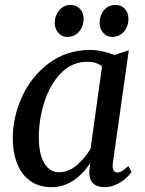

<svg xmlns="http://www.w3.org/2000/svg" viewBox="-20 -766 601 796"><path d="M448 -91Q447 -82 447 -79Q447 -51 467 -51Q476 -51 486.5 -57.2Q497 -63.5 512 -77.5L525.5 -53Q518.5 -42.5 502.8 -27.8Q487 -13 463.2 -1.5Q439.5 10 412.5 10Q382 10 365.5 -6.5Q349 -23 350 -56L354.5 -90Q286 10 194 10Q142 10 105.8 -15.8Q69.5 -41.5 51.2 -87.5Q33 -133.5 33 -193.5Q33 -280.5 71.5 -365Q110 -449.5 183.2 -504.2Q256.5 -559 354.5 -559Q377.5 -559 405 -553Q432.5 -547 454.5 -538L514 -557.5ZM403 -491Q378.5 -510 342.5 -510Q279 -510 233.2 -463.2Q187.5 -416.5 164.2 -344Q141 -271.5 141 -196.5Q141 -126.5 163.8 -89.2Q186.5 -52 224 -52Q264 -52 298.2 -81Q332.5 -110 355.5 -149.5ZM207 -670.5Q207 -691 215.5 -708.2Q224 -725.5 239 -735.5Q254 -745.5 272.5 -745.5Q297 -745.5 311.8 -729.2Q326.5 -713 326.5 -689.5Q326.5 -656.5 307.8 -634.8Q289 -613 258 -613Q236.5 -613 221.8 -630Q207 -647 207 -670.5ZM393 -670.5Q393 -702 411.2 -723.8Q429.5 -745.5 458 -745.5Q483 -745.5 497.8 -729.2Q512.5 -713 512.5 -689.5Q512.5 -656.5 493.8 -634.8Q475 -613 444 -613Q422.5 -613 407.8 -630Q393 -647 393 -670.5Z"/></svg>

Font: Merriweather Text
Style: Italic
Weight: 400
Italic angle: -7.8°
Designer: Eben Sorkin
Foundry: Eben Sorkin
Version: Version 2.100